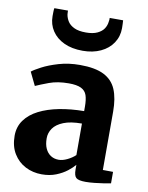

<svg xmlns="http://www.w3.org/2000/svg" viewBox="-92 -894 750 972"><g transform="rotate(10 283.0 -408.0)"><path d="M190 11Q144.5 11 106.2 -8.5Q68 -28 44.8 -65.8Q21.5 -103.5 21.5 -158Q21.5 -204 46.5 -238.5Q71.5 -273 115.8 -295.5Q160 -318 219 -329.5Q278 -341 346.5 -341.5V-364.5Q346.5 -400.5 339 -422.8Q331.5 -445 309.5 -455.8Q287.5 -466.5 246 -466.5Q188.5 -466.5 145.5 -450.5Q102.5 -434.5 78.5 -423.5L45.5 -491.5Q58 -502 92.5 -520.2Q127 -538.5 177 -553.2Q227 -568 286 -568Q364 -568 408.8 -545.5Q453.5 -523 472.5 -478Q491.5 -433 491.5 -364V-64.5L544 -64V-5Q532.5 -2.5 510 1Q487.5 4.5 462 7.2Q436.5 10 415.5 10Q379 10 367 -0.5Q355 -11 355 -42.5V-67Q342.5 -51.5 319.2 -33.2Q296 -15 263.5 -2Q231 11 190 11ZM262 -76.5Q282 -76.5 305.8 -88Q329.5 -99.5 346.5 -115.5V-277.5Q288.5 -277.5 252.5 -263Q216.5 -248.5 200 -225Q183.5 -201.5 183.5 -173.5Q183.5 -142 193.5 -120.5Q203.5 -99 221 -87.8Q238.5 -76.5 262 -76.5ZM285.5 -641Q230 -641 189.8 -659.8Q149.5 -678.5 127.5 -711.8Q105.5 -745 105.5 -787Q105.5 -797 105.8 -809.2Q106 -821.5 107.5 -828.5H177.5Q177.5 -824 177.8 -819Q178 -814 178.5 -808.5Q181.5 -790 192.2 -773.2Q203 -756.5 225.5 -745.8Q248 -735 285.5 -735Q322 -735 344.5 -745.8Q367 -756.5 377.8 -773Q388.5 -789.5 390.5 -808.5Q391.5 -814 392 -819Q392.5 -824 392 -828.5H461Q461.5 -821.5 462 -809.5Q462.5 -797.5 462.5 -788Q462.5 -745.5 440.2 -712Q418 -678.5 378 -659.8Q338 -641 285.5 -641Z"/></g></svg>

Font: Merriweather 20pt ExtraBold
Style: Regular
Weight: 800
Version: Version 2.100